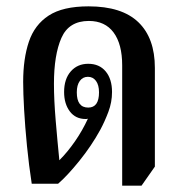

<svg xmlns="http://www.w3.org/2000/svg" viewBox="-20 -579 571 605"><path d="M365 6V-373Q365 -440 338 -476.5Q311 -513 260 -513Q197 -513 173.5 -459.5Q150 -406 150 -315Q150 -264 155.5 -199Q161 -134 167 -74Q193 -100 216.5 -134Q240 -168 257 -205Q254 -204 250 -204Q218 -204 200 -228Q182 -252 182 -289Q182 -330 203 -354Q224 -378 258 -378Q293 -378 313 -354Q333 -330 333 -289Q333 -257 321.5 -226.5Q310 -196 296 -170Q268 -119 230 -72Q192 -25 163 0H80Q71 -58 65 -119Q59 -180 56 -233Q53 -286 53 -321Q53 -394 71 -447.5Q89 -501 133.5 -530Q178 -559 259 -559Q364 -559 416 -509Q468 -459 468 -365V-54L426 6ZM258 -240Q292 -240 292 -288Q292 -311 282.5 -324Q273 -337 257 -337Q241 -337 231.5 -324Q222 -311 222 -288Q222 -240 258 -240Z"/></svg>

Font: Noto Serif Thai ExtraCondensed SemiBold
Style: Regular
Weight: 600
Width: 2
Designer: Monotype Design Team
Foundry: Monotype Imaging Inc.
Version: Version 2.001; ttfautohint (v1.8.4.7-5d5b)